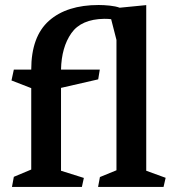

<svg xmlns="http://www.w3.org/2000/svg" viewBox="-20 -739 689 759"><path d="M634.8 -36.1 626.5 0H367.7L375 -39.1L440.4 -65.9V-581.1L419.4 -663.1Q409.7 -664.6 391.6 -664.6Q300.8 -663.1 262 -607.7Q223.1 -552.2 221.2 -463.9H374.5L368.2 -425.3L221.2 -391.6V-64L311.5 -35.6L303.7 0H27.3L34.7 -40L103.5 -68.8V-390.6L25.4 -420.9L34.7 -463.9H103.5Q103.5 -594.7 173.8 -657Q244.1 -719.2 370.1 -719.2Q390.6 -719.2 413.8 -716.8Q437 -714.4 453.1 -708.5L558.1 -718.8V-64Z"/></svg>

Font: Vesper Libre Medium
Style: Regular
Weight: 500
Designer: Robert Keller & Kimya Gandhi
Foundry: Mota Italic
Version: Version 1.058